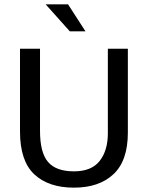

<svg xmlns="http://www.w3.org/2000/svg" viewBox="-20 -854 680 883"><path d="M72 -630H164V-253Q164 -152 201 -109Q238 -66 320 -66Q401 -66 438.5 -114Q476 -162 476 -241V-630H568V-244Q568 -115 502 -53Q436 9 320 9Q203 9 137.5 -52.5Q72 -114 72 -249ZM190 -834H293L373 -710H301Z"/></svg>

Font: Mukta Malar
Style: Regular
Weight: 400
Designer: Aadarsh Rajan, Girish Dalvi, Yashodeep Gholap
Foundry: Ek Type
Version: Version 2.538;PS 1.000;hotconv 16.6.51;makeotf.lib2.5.65220;